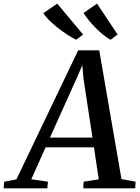

<svg xmlns="http://www.w3.org/2000/svg" viewBox="-88 -1020 756 1040"><path d="M-68.5 0 -65 -36 1 -48.5 335.5 -747.5H449.5L570 -50L646.5 -36L644.5 0H363L365 -36L447 -48.5L421 -222H159L81.5 -49L171.5 -36L168.5 0ZM182.5 -274.5H413L364 -596L358 -667.5L330.5 -603ZM549 -833 510.5 -804.5Q489 -817 468 -834.2Q447 -851.5 428 -871Q409 -890.5 392.8 -910.5Q376.5 -930.5 364.5 -949.5L437.5 -1000.5ZM362 -833 324.5 -804.5Q301.5 -816 275.8 -832.8Q250 -849.5 225 -869.2Q200 -889 179.5 -909.2Q159 -929.5 146.5 -948.5L222 -1000.5Z"/></svg>

Font: Merriweather 48pt Medium
Style: Italic
Weight: 500
Italic angle: -7.8°
Version: Version 2.101